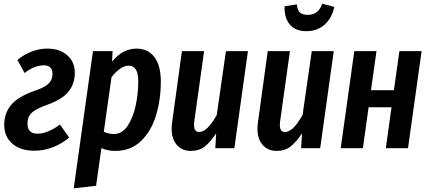

<svg xmlns="http://www.w3.org/2000/svg" viewBox="-20 -808 2338 1047"><path d="M388 -412Q388 -352 354 -309Q320 -266 236 -236Q191 -220 168 -204.5Q145 -189 137.5 -172.5Q130 -156 130 -133Q130 -79 185 -79Q214 -79 246 -93Q278 -107 307 -129L357 -58Q319 -25 269 -5.5Q219 14 167 14Q93 14 48 -24Q3 -62 3 -127Q3 -189 39.5 -234.5Q76 -280 169 -313Q211 -327 231.5 -341.5Q252 -356 259 -371Q266 -386 266 -408Q266 -429 253.5 -440.5Q241 -452 220 -452Q169 -452 114 -410L75 -481Q111 -511 153 -527Q195 -543 238 -543Q306 -543 347 -506.5Q388 -470 388 -412Z M487 -529H594L591 -472Q649 -543 725 -543Q787 -543 822 -496.5Q857 -450 857 -364Q857 -265 831 -179Q805 -93 749 -39Q693 15 608 15Q568 15 533 0L504 205L382 219ZM734 -362Q734 -409 720.5 -429.5Q707 -450 681 -450Q659 -450 634 -432.5Q609 -415 588 -387L546 -89Q576 -77 601 -77Q646 -77 676 -122Q706 -167 720 -233Q734 -299 734 -362Z M916 -105Q916 -125 918 -136L972 -529H1093L1039 -143Q1038 -137 1038 -127Q1038 -88 1066 -88Q1110 -88 1162 -181L1212 -529H1332L1258 0H1154L1159 -81Q1128 -34 1097 -9.5Q1066 15 1021 15Q973 15 944.5 -17.5Q916 -50 916 -105Z M1384 -105Q1384 -125 1386 -136L1440 -529H1561L1507 -143Q1506 -137 1506 -127Q1506 -88 1534 -88Q1578 -88 1630 -181L1680 -529H1800L1726 0H1622L1627 -81Q1596 -34 1565 -9.5Q1534 15 1489 15Q1441 15 1412.5 -17.5Q1384 -50 1384 -105ZM1532 -774 1599 -784Q1601 -753 1615.5 -740Q1630 -727 1658 -727Q1687 -727 1706.5 -741.5Q1726 -756 1737 -788L1803 -770Q1789 -708 1749.5 -673Q1710 -638 1650 -638Q1590 -638 1559.5 -675.5Q1529 -713 1532 -774Z M2084 0 2115 -223H1990L1959 0H1838L1912 -529H2033L2003 -316H2128L2158 -529H2279L2205 0Z"/></svg>

Font: Fira Sans Extra Condensed Medium
Style: Italic
Weight: 500
Width: 3
Italic angle: -8°
Designer: Carrois Corporate & Edenspiekermann AG
Foundry: Carrois Corporate GbR & Edenspiekermann AG
Version: Version 4.203